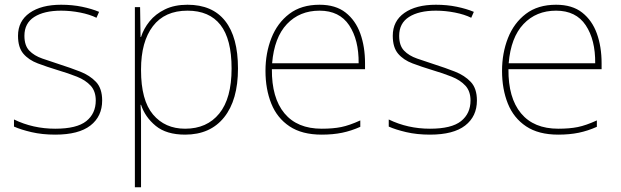

<svg xmlns="http://www.w3.org/2000/svg" viewBox="-20 -558 2619 810"><path d="M411 -134Q411 -67 361.5 -28.5Q312 10 213 10Q158 10 113 -0.5Q68 -11 39 -24V-54Q119 -15 213 -15Q304 -15 344 -47Q384 -79 384 -134Q384 -173 362.5 -196.5Q341 -220 304.5 -234.5Q268 -249 224 -262Q178 -276 139.5 -290.5Q101 -305 78.5 -331.5Q56 -358 56 -407Q56 -469 105 -503.5Q154 -538 238 -538Q285 -538 326 -529.5Q367 -521 398 -508L387 -483Q359 -497 318.5 -505Q278 -513 238 -513Q166 -513 124.5 -486.5Q83 -460 83 -407Q83 -366 103.5 -344.5Q124 -323 158.5 -311Q193 -299 233 -286Q277 -272 318 -256Q359 -240 385 -212.5Q411 -185 411 -134Z M771 -538Q876 -538 930 -469.5Q984 -401 984 -269Q984 -136 925.5 -63Q867 10 761 10Q682 10 637 -27Q592 -64 575 -116H573Q575 -82 575 -49.5Q575 -17 575 15V232H549V-528H571L573 -402H575Q586 -437 611 -468Q636 -499 676 -518.5Q716 -538 771 -538ZM771 -513Q675 -513 625 -447.5Q575 -382 575 -265V-262Q575 -135 625.5 -75Q676 -15 761 -15Q853 -15 905 -79Q957 -143 957 -269Q957 -393 910 -453Q863 -513 771 -513Z M1328 -538Q1396 -538 1438 -505Q1480 -472 1500 -416.5Q1520 -361 1520 -291V-266H1127Q1126 -145 1180 -80Q1234 -15 1337 -15Q1385 -15 1419.5 -22Q1454 -29 1500 -50V-23Q1462 -6 1423.5 2Q1385 10 1337 10Q1254 10 1201.5 -25Q1149 -60 1124.5 -121Q1100 -182 1100 -259Q1100 -334 1125 -397.5Q1150 -461 1200.5 -499.5Q1251 -538 1328 -538ZM1328 -513Q1244 -513 1190.5 -456.5Q1137 -400 1128 -291H1493Q1494 -390 1453 -451.5Q1412 -513 1328 -513Z M1992 -134Q1992 -67 1942.5 -28.5Q1893 10 1794 10Q1739 10 1694 -0.5Q1649 -11 1620 -24V-54Q1700 -15 1794 -15Q1885 -15 1925 -47Q1965 -79 1965 -134Q1965 -173 1943.5 -196.5Q1922 -220 1885.5 -234.5Q1849 -249 1805 -262Q1759 -276 1720.5 -290.5Q1682 -305 1659.5 -331.5Q1637 -358 1637 -407Q1637 -469 1686 -503.5Q1735 -538 1819 -538Q1866 -538 1907 -529.5Q1948 -521 1979 -508L1968 -483Q1940 -497 1899.5 -505Q1859 -513 1819 -513Q1747 -513 1705.5 -486.5Q1664 -460 1664 -407Q1664 -366 1684.5 -344.5Q1705 -323 1739.5 -311Q1774 -299 1814 -286Q1858 -272 1899 -256Q1940 -240 1966 -212.5Q1992 -185 1992 -134Z M2326 -538Q2394 -538 2436 -505Q2478 -472 2498 -416.5Q2518 -361 2518 -291V-266H2125Q2124 -145 2178 -80Q2232 -15 2335 -15Q2383 -15 2417.5 -22Q2452 -29 2498 -50V-23Q2460 -6 2421.5 2Q2383 10 2335 10Q2252 10 2199.5 -25Q2147 -60 2122.5 -121Q2098 -182 2098 -259Q2098 -334 2123 -397.5Q2148 -461 2198.5 -499.5Q2249 -538 2326 -538ZM2326 -513Q2242 -513 2188.5 -456.5Q2135 -400 2126 -291H2491Q2492 -390 2451 -451.5Q2410 -513 2326 -513Z"/></svg>

Font: Noto Sans Sinhala UI Thin
Style: Regular
Weight: 100
Designer: Jelle Bosma - Monotype Design Team
Foundry: Monotype Imaging Inc.
Version: Version 2.006; ttfautohint (v1.8.4.7-5d5b)